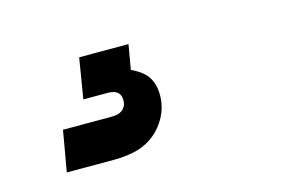

<svg xmlns="http://www.w3.org/2000/svg" viewBox="-44 -85 589 391"><g transform="rotate(-15 250.0 110.0)"><path d="M57 220 72 134H172Q177 134 182.5 133.5Q188 133 193 130.5Q198 128 201.5 123.5Q205 119 206 114Q207 108 206 102Q205 96 201 92Q197 88 191.5 86.5Q186 85 180 85H128L142 0H246L237 52Q248 57 258 64.5Q268 72 273.5 82.5Q279 93 280.5 106Q282 119 280 132Q277 152 265 170.5Q253 189 235.5 200.5Q218 212 197.5 216Q177 220 157 220Z"/></g></svg>

Font: Iosevka Term Curly Hv Obl
Style: Regular
Weight: 900
Italic angle: -9°
Designer: Belleve Invis
Foundry: Belleve Invis
Version: Version 32.3.0